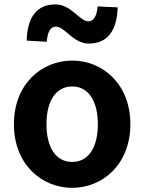

<svg xmlns="http://www.w3.org/2000/svg" viewBox="-20 -853 666 886"><path d="M313.3 13.8C453.3 13.8 581.6 -94.2 581.6 -279.9C581.6 -465.5 453.3 -573.5 313.3 -573.5C172.5 -573.5 44.2 -465.5 44.2 -279.9C44.2 -94.2 172.5 13.8 313.3 13.8ZM313.3 -105.8C236.4 -105.8 194.5 -174.2 194.5 -279.9C194.5 -385.2 236.4 -454 313.3 -454C389.4 -454 431.5 -385.2 431.5 -279.9C431.5 -174.2 389.4 -105.8 313.3 -105.8ZM390.3 -652C475.3 -652 519.6 -710.2 523 -819L430.6 -823.4C426.3 -777.3 412.2 -754.8 387.8 -754.8C346.4 -754.8 309.4 -832.6 235.7 -832.6C150.7 -832.6 106.2 -774.9 103 -665.6L195.9 -660.3C199.5 -707.8 213.6 -730.1 238.4 -730.1C279.6 -730.1 316.6 -652 390.3 -652Z"/></svg>

Font: Source Han Sans JP VF
Style: Regular
Weight: 250
Designer: Ryoko NISHIZUKA 西塚涼子 (kana, bopomofo & ideographs); Paul D. Hunt (Latin, Greek & Cyrillic); Sandoll Communications 산돌커뮤니
Foundry: Adobe
Version: Version 2.004;hotconv 1.0.118;makeotfexe 2.5.65603